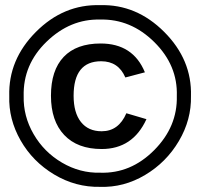

<svg xmlns="http://www.w3.org/2000/svg" viewBox="-20 -718 777 746"><path d="M722 -345Q724 -253 675 -170Q626 -87 543.5 -38Q461 11 369 8Q274 10 190.5 -40Q107 -90 60 -172.5Q13 -255 16 -345Q12 -486 119.5 -594Q227 -702 369 -698Q510 -702 618 -594Q726 -486 722 -345ZM667 -345Q671 -464 579.5 -554.5Q488 -645 369 -642Q253 -645 161 -556Q69 -467 72 -345Q70 -267 110.5 -197Q151 -127 221 -86Q291 -45 369 -47Q488 -43 579 -134.5Q670 -226 667 -345ZM266 -346Q266 -280 294.5 -244Q323 -208 375 -208Q441 -208 471 -278L549 -255Q496 -139 375 -139Q281 -139 229.5 -193.5Q178 -248 178 -346Q178 -445 227.5 -497Q277 -549 371 -549Q497 -549 543 -437L467 -417Q440 -480 373 -480Q266 -480 266 -346Z"/></svg>

Font: Libra Sans
Style: Bold
Weight: 700
Foundry: Context Ltd
Version: Version 1.000